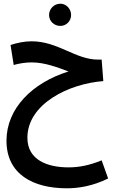

<svg xmlns="http://www.w3.org/2000/svg" viewBox="-20 -746 623 1037"><path d="M306 -606C338 -606 364 -632 364 -665C364 -698 338 -726 306 -726C272 -726 245 -698 245 -665C245 -632 272 -606 306 -606ZM341 271C404 271 481 259 564 218L529 120C465 146 409 158 351 158C237 158 128 119 128 -2C128 -185 352 -294 538 -308L529 -424H510C387 -424 294 -523 150 -523C111 -523 70 -514 37 -503L54 -395C82 -403 117 -409 151 -409C222 -409 291 -382 350 -360C154 -299 15 -160 15 14C15 196 160 271 341 271Z"/></svg>

Font: Noto Sans Arabic UI Cn SmBd
Style: Regular
Weight: 600
Width: 3
Designer: Monotype Design Team, Nadine Chahine and Nizar Qandah
Foundry: Monotype Imaging Inc.
Version: Version 2.010